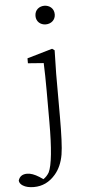

<svg xmlns="http://www.w3.org/2000/svg" viewBox="-144 -813 511 1121"><g transform="rotate(-5 112.0 -252.5)"><path d="M8 272C58 272 100 252 135 211C160 182 177 144 185 97C192 55 195 -19 195 -124V-376L198 -513L184 -523L36 -480V-451L128 -444C130 -397 131 -343 131 -281V-99C131 56 121 154 101 195C92 210 81 222 67 231L45 216C18 199 -5 191 -25 191C-53 191 -70 203 -77 227C-76 239 -69 249 -56 257C-40 267 -19 272 8 272ZM160 -668C192 -668 217 -690 217 -722C217 -795 104 -796 104 -722C104 -690 128 -668 160 -668Z"/></g></svg>

Font: AllPunType Light
Style: Regular
Weight: 300
Version: 1.0